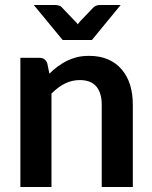

<svg xmlns="http://www.w3.org/2000/svg" viewBox="-20 -743 604 763"><path d="M168 -490.7 176.3 -450.2Q191.9 -465.8 209.5 -479Q231 -494.1 246.1 -501.5Q268.6 -511.7 287.1 -516.1Q308.1 -521 335 -521Q377 -521 409.7 -506.8Q441.4 -493.2 463.9 -466.8Q486.3 -439.9 497.1 -405.3Q507.8 -370.1 507.8 -326.7V0H384.3V-326.7Q384.3 -373.5 362.8 -399.4Q340.8 -424.8 297.4 -424.8Q265.6 -424.8 237.3 -410.6Q210.9 -397.5 184.6 -371.1V0H61V-513.2H136.7Q160.6 -513.2 168 -490.7ZM377 -723.1H459.5L345.2 -584H229L114.3 -723.1H200.2Q207 -723.1 214.4 -720.7Q221.2 -718.8 225.1 -714.4L277.8 -659.2L283.7 -653.3Q284.2 -652.8 289.1 -646.5Q289.6 -647 294.4 -653.3Q297.4 -657.2 299.3 -659.2L352.1 -714.4Q356.4 -717.8 362.8 -720.7Q370.1 -723.1 377 -723.1Z"/></svg>

Font: Lato-SemiBold
Style: Bold
Weight: 500
Designer: Lukasz Dziedzic with Adam Twardoch and Botio Nikoltchev
Foundry: tyPoland Lukasz Dziedzic
Version: ""